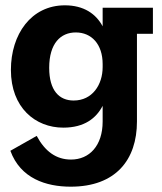

<svg xmlns="http://www.w3.org/2000/svg" viewBox="-20 -480 608 722"><path d="M555 -353V-451H366V-381C341 -428 295 -460 224 -460C97 -460 21 -351 21 -217C21 -75 113 0 218 0C298 0 342 -36 366 -82V-23C366 68 316 120 247 120C191 120 149 89 118 31L19 87C57 191 153 222 246 222C415 222 495 121 495 -23V-353ZM366 -228C366 -161 327 -102 257 -102C203 -102 165 -139 165 -225C165 -317 208 -358 265 -358C324 -358 366 -314 366 -239Z"/></svg>

Font: Zilla Slab Bold
Style: Regular
Weight: 700
Designer: Typotheque.com
Foundry: Typotheque type foundry
Version: Version 1.3; 2018